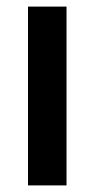

<svg xmlns="http://www.w3.org/2000/svg" viewBox="-20 -563 287 583"><path d="M182 0H65V-543H182Z"/></svg>

Font: Noto Sans Georgian Condensed SemiBold
Style: Regular
Weight: 600
Width: 3
Designer: Monotype Design Team, Akaki Razmadze
Foundry: Google LLC
Version: Version 2.005; ttfautohint (v1.8.4.7-5d5b)